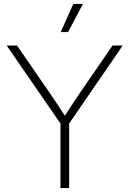

<svg xmlns="http://www.w3.org/2000/svg" viewBox="-20 -960 661 980"><path d="M288.6 0V-329.6L14.2 -727.5H66.9L232.9 -486.8Q255.4 -454.1 276.9 -421.6Q298.3 -389.2 320.3 -355H301.8Q323.2 -389.2 345 -421.6Q366.7 -454.1 388.7 -486.8L554.2 -727.5H606.4L333 -329.6V0ZM290 -796.4 354 -939.9H403.3L327.6 -796.4Z"/></svg>

Font: Inter 28pt ExtraLight
Style: Regular
Weight: 250
Designer: Rasmus Andersson
Foundry: rsms
Version: Version 4.001;git-66647c0bb